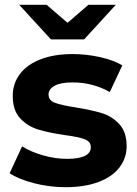

<svg xmlns="http://www.w3.org/2000/svg" viewBox="-20 -771 571 799"><path d="M20 -50 72 -162Q108 -139 159 -124.5Q210 -110 259 -110Q358 -110 358 -159Q358 -182 331 -192Q304 -202 248 -209Q182 -219 139 -232Q96 -245 64.5 -278Q33 -311 33 -372Q33 -423 62.5 -462.5Q92 -502 148.5 -524Q205 -546 282 -546Q339 -546 395.5 -533.5Q452 -521 489 -499L437 -388Q366 -428 282 -428Q232 -428 207 -414Q182 -400 182 -378Q182 -353 209 -343Q236 -333 295 -324Q361 -313 403 -300.5Q445 -288 476 -255Q507 -222 507 -163Q507 -113 477 -74Q447 -35 389.5 -13.5Q332 8 253 8Q186 8 122 -8.5Q58 -25 20 -50ZM462 -751 330 -607H192L60 -751H174L261 -676L348 -751Z"/></svg>

Font: Idrija
Style: Bold
Weight: 700
Designer: Julieta Ulanovsky
Foundry: Julieta Ulanovsky
Version: Version 7.200